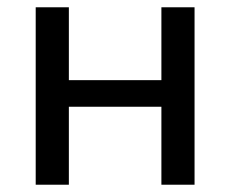

<svg xmlns="http://www.w3.org/2000/svg" viewBox="-20 -507 632 527"><path d="M78 0V-487H169V-287H423V-487H514V0H423V-214H169V0Z"/></svg>

Font: Nunito Sans Medium
Style: Regular
Weight: 500
Designer: Vernon Adams
Foundry: Vernon Adams
Version: Version 3.101; ttfautohint (v1.8.4.7-5d5b);gftools[0.9.27]